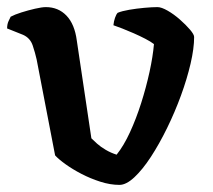

<svg xmlns="http://www.w3.org/2000/svg" viewBox="-27 -520 598 540"><path d="M309 0Q283 0 255 -9Q227 -18 202 -31Q177 -44 157.5 -58Q138 -72 128 -83L76 -353Q72 -371 65 -392Q58 -413 38 -422L-7 -440Q-7 -452 -3 -460.5Q1 -469 3 -473Q14 -479 33 -485Q52 -491 71.5 -495.5Q91 -500 102 -500Q137 -500 160 -476Q183 -452 189 -406L230 -131Q236 -125 246 -116Q256 -107 270.5 -98.5Q285 -90 301 -85Q321 -110 338.5 -148Q356 -186 370 -230Q384 -274 393.5 -317.5Q403 -361 406 -396Q397 -403 381.5 -411Q366 -419 349 -426.5Q332 -434 316.5 -440Q301 -446 292 -449Q293 -460 296.5 -470Q300 -480 304 -484Q316 -489 336.5 -492.5Q357 -496 379 -498Q401 -500 416 -500Q427 -500 444.5 -490Q462 -480 479 -465Q496 -450 507.5 -436.5Q519 -423 519 -416Q519 -384 509 -341Q499 -298 482 -251.5Q465 -205 443 -160Q421 -115 397.5 -79Q374 -43 351 -21.5Q328 0 309 0Z"/></svg>

Font: Texturina 12pt SemiBold
Style: Regular
Weight: 600
Designer: Guillermo Torres Carreño
Foundry: Omnibus-Type
Version: Version 1.002